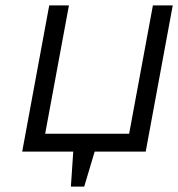

<svg xmlns="http://www.w3.org/2000/svg" viewBox="-20 -567 666 718"><path d="M63 0 164.1 -546.9H237.8L148.9 -66.9H462.9L551.8 -546.9H626L524.9 0H334L294.9 130.9H245.1L253.9 0Z"/></svg>

Font: Involve
Style: Italic
Weight: 400
Italic angle: -10.5°
Designer: Stefan Peev
Foundry: Context Ltd.
Version: Version 1.001